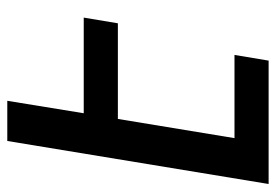

<svg xmlns="http://www.w3.org/2000/svg" viewBox="-138 -638 775 540"><g transform="rotate(-90 250.0 -367.5)"><path d="M3 0 124 -735H237L202 -520H471L455 -424H186L132 -96H366L350 0Z"/></g></svg>

Font: Iosevka Oblique
Style: Bold
Weight: 700
Italic angle: -9°
Monospace: yes
Designer: Belleve Invis
Foundry: Belleve Invis
Version: Version 32.5.0; ttfautohint (v1.8.4)